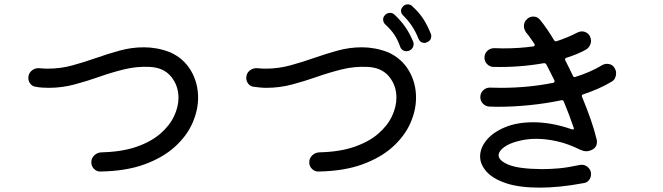

<svg xmlns="http://www.w3.org/2000/svg" viewBox="-20 -837 3040 881"><path d="M442 -50Q425 -49 412 -61.5Q399 -74 399 -92Q399 -111 412.5 -124Q426 -137 445 -138Q538 -140 605 -163Q672 -186 715 -223Q758 -260 778.5 -303.5Q799 -347 799 -388Q799 -444 765 -485.5Q731 -527 667 -530Q608 -533 550.5 -519Q493 -505 436.5 -485Q380 -465 322 -449.5Q264 -434 204 -434Q189 -434 174 -435Q159 -436 143 -439Q128 -441 119 -453Q110 -465 110 -479Q110 -500 125.5 -513Q141 -526 162 -524Q172 -523 181 -522.5Q190 -522 200 -522Q258 -522 312.5 -537Q367 -552 421 -571Q475 -590 529.5 -605Q584 -620 641 -620Q670 -620 700 -614.5Q730 -609 761 -597Q823 -569 856 -513Q889 -457 889 -389Q889 -331 863 -272Q837 -213 782.5 -163.5Q728 -114 643.5 -83Q559 -52 442 -50Z M1939 -643Q1933 -640 1928 -640Q1908 -640 1900 -660Q1876 -721 1830 -766Q1820 -776 1820 -787Q1820 -798 1829 -807Q1837 -817 1851 -817Q1863 -817 1871 -809Q1900 -783 1919.5 -754.5Q1939 -726 1956 -684Q1959 -678 1959 -672Q1959 -651 1939 -643ZM1857 -604Q1849 -602 1846 -602Q1824 -602 1816 -623Q1805 -655 1789 -678.5Q1773 -702 1749 -724Q1738 -733 1738 -748Q1738 -759 1746 -767Q1755 -778 1770 -778Q1782 -778 1791 -769Q1817 -745 1838 -715.5Q1859 -686 1875 -648Q1878 -642 1878 -636Q1878 -614 1857 -604ZM1442 -50Q1425 -49 1412 -61.5Q1399 -74 1399 -92Q1399 -111 1412.5 -124Q1426 -137 1445 -138Q1538 -140 1605 -163Q1672 -186 1715 -223Q1758 -260 1778.5 -303.5Q1799 -347 1799 -389Q1799 -445 1765 -486Q1731 -527 1667 -530Q1607 -533 1550 -519Q1493 -505 1436 -485Q1379 -465 1321 -449.5Q1263 -434 1203 -434Q1188 -434 1173 -435.5Q1158 -437 1143 -439Q1128 -441 1119 -453Q1110 -465 1110 -479Q1110 -501 1126 -513.5Q1142 -526 1162 -524Q1172 -523 1181 -522.5Q1190 -522 1200 -522Q1257 -522 1312 -537Q1367 -552 1421 -571Q1475 -590 1529.5 -605Q1584 -620 1641 -620Q1670 -620 1700 -614.5Q1730 -609 1761 -597Q1823 -569 1856 -513Q1889 -457 1889 -389Q1889 -331 1863 -272Q1837 -213 1782.5 -163.5Q1728 -114 1643.5 -83Q1559 -52 1442 -50Z M2801 -523Q2807 -513 2807 -500Q2807 -489 2802 -478.5Q2797 -468 2786 -462Q2758 -445 2725 -430.5Q2692 -416 2656 -404Q2647 -401 2651 -392Q2673 -339 2690.5 -289Q2708 -239 2718 -196Q2719 -194 2719 -191Q2719 -188 2719 -186Q2719 -161 2697 -150Q2683 -143 2670 -143Q2658 -143 2642 -150Q2588 -177 2537 -188.5Q2486 -200 2441 -200Q2395 -200 2356 -189Q2316 -179 2292 -161Q2268 -143 2268 -124Q2268 -100 2314 -81Q2360 -62 2466 -61Q2504 -61 2544 -64.5Q2584 -68 2640 -80Q2643 -81 2649 -81Q2666 -81 2679 -68.5Q2692 -56 2692 -38Q2692 -23 2683 -11Q2674 1 2659 3Q2601 14 2550.5 19Q2500 24 2457 24Q2362 24 2301.5 3.5Q2241 -17 2212 -50Q2183 -83 2183 -119Q2183 -158 2212.5 -194Q2242 -230 2297 -253Q2352 -276 2427 -276Q2466 -276 2510 -268.5Q2554 -261 2603 -244Q2605 -243 2608 -243Q2616 -243 2612 -252Q2602 -281 2591 -310.5Q2580 -340 2567 -371Q2564 -379 2556 -377Q2484 -362 2409.5 -354.5Q2335 -347 2264 -347Q2254 -347 2244.5 -347.5Q2235 -348 2225 -348Q2208 -349 2196 -361.5Q2184 -374 2184 -391Q2184 -410 2197 -422.5Q2210 -435 2228 -435Q2240 -435 2252 -434.5Q2264 -434 2276 -434Q2343 -434 2403.5 -440Q2464 -446 2518 -457Q2527 -459 2524 -468Q2515 -487 2505.5 -505Q2496 -523 2487 -541Q2483 -548 2475 -547Q2361 -527 2244 -530Q2228 -530 2215.5 -542.5Q2203 -555 2203 -572Q2203 -591 2216 -603.5Q2229 -616 2248 -616Q2258 -616 2268 -615.5Q2278 -615 2288 -615Q2363 -615 2427 -624Q2437 -626 2432 -636Q2422 -650 2413 -663.5Q2404 -677 2394 -688Q2384 -703 2384 -717Q2384 -737 2398 -749Q2410 -761 2427 -761Q2446 -761 2458 -746Q2490 -707 2522 -653Q2526 -646 2534 -648Q2584 -664 2630 -688Q2640 -693 2650 -693Q2661 -693 2671.5 -687Q2682 -681 2687 -670Q2692 -660 2692 -650Q2692 -638 2685.5 -626.5Q2679 -615 2668 -609Q2649 -598 2626.5 -589Q2604 -580 2579 -572Q2570 -569 2574 -560Q2583 -543 2591.5 -525Q2600 -507 2609 -489Q2612 -481 2620 -484Q2688 -505 2743 -538Q2754 -544 2765 -544Q2790 -544 2801 -523Z"/></svg>

Font: Kiwi Maru Medium
Style: Regular
Weight: 500
Designer: Hiroki-Chan
Version: Version 1.100